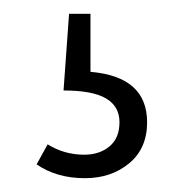

<svg xmlns="http://www.w3.org/2000/svg" viewBox="-20 -36 260 278"><path d="M111 68Q193 75 193 141Q193 179 167 200.5Q141 222 103 222Q62 222 33 202L49 173Q73 188 102 188Q124 188 138.5 176Q153 164 153 141Q153 118 133.5 106.5Q114 95 72 95L80 -16H111Z"/></svg>

Font: Fira Sans Condensed ExtraLight
Style: Regular
Weight: 275
Width: 3
Designer: Carrois Corporate & Edenspiekermann AG
Foundry: Carrois Corporate GbR & Edenspiekermann AG
Version: Version 4.203